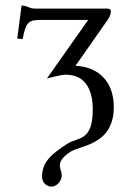

<svg xmlns="http://www.w3.org/2000/svg" viewBox="-20 -461 488 712"><path d="M260 -217 379 -387C388 -400 391 -409 391 -421C391 -426 386 -429 377 -429H115C84 -429 95 -436 60 -441L44 -318L64 -316C76 -380 87 -387 129 -387H307L154 -170C176 -175 206 -184 224 -184C309 -184 324 -108 324 -56C324 65 270 46 230 72C173 109 136 138 136 194C136 219 155 231 172 231C187 231 209 214 209 188C209 177 202 166 202 151C202 146 203 126 241 102C279 77 402 77 402 -64C402 -158 346 -213 260 -217Z"/></svg>

Font: Libertinus Math
Style: Regular
Weight: 400
Designer: Philipp H. Poll, Khaled Hosny
Foundry: Caleb Maclennan
Version: Version 7.050;RELEASE